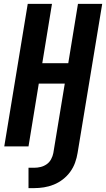

<svg xmlns="http://www.w3.org/2000/svg" viewBox="-20 -755 547 990"><path d="M127 215V110H156Q173 110 189.5 106Q206 102 220.5 92Q235 82 243.5 66Q252 50 255 34L314 -324H180L127 0H2L123 -735H248L198 -429H332L382 -735H507L380 34Q376 59 367 84Q358 109 342 131Q326 153 304 170Q282 187 257 197Q232 207 206.5 211Q181 215 156 215Z"/></svg>

Font: Iosevka SS18 Extrabold
Style: Italic
Weight: 800
Italic angle: -9°
Monospace: yes
Designer: Belleve Invis
Foundry: Belleve Invis
Version: Version 25.1.1; ttfautohint (v1.8.4)